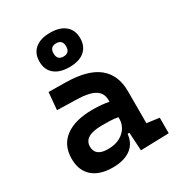

<svg xmlns="http://www.w3.org/2000/svg" viewBox="-190 -918 966 1047"><g transform="rotate(-30 293.0 -394.0)"><path d="M392.6 4.9 385.7 -109.4H374.5Q368.2 -49.8 325.9 -20Q283.7 9.8 214.4 9.8Q132.3 9.8 87.2 -30Q42 -69.8 42 -143.6Q42 -228.5 102.5 -273.9Q163.1 -319.3 273.9 -319.3Q333 -319.3 376.5 -310.1V-320.3Q376.5 -365.7 340.8 -387Q305.2 -408.2 234.4 -410.2L105.5 -413.6L115.2 -522.5L224.6 -521Q360.4 -519 426.3 -465.6Q492.2 -412.1 492.2 -309.6V-108.4L570.3 -97.7V0ZM376.5 -212.9Q350.1 -217.8 326.4 -218.5Q302.7 -219.2 276.9 -219.2Q161.6 -219.2 161.6 -151.4Q161.6 -90.3 240.7 -90.3Q286.1 -90.3 316.2 -106.7Q346.2 -123 361.3 -148.2Q376.5 -173.3 376.5 -200.2ZM283.2 -582.5Q222.2 -582.5 188.5 -610.8Q154.8 -639.2 154.8 -690.4Q154.8 -741.7 188.5 -770Q222.2 -798.3 283.2 -798.3Q344.2 -798.3 377.9 -770Q411.6 -741.7 411.6 -690.4Q411.6 -639.2 377.9 -610.8Q344.2 -582.5 283.2 -582.5ZM283.2 -648.9Q322.8 -648.9 322.8 -690.4Q322.8 -731.9 283.2 -731.9Q243.7 -731.9 243.7 -690.4Q243.7 -648.9 283.2 -648.9Z"/></g></svg>

Font: Cascadia Code SemiBold
Style: Regular
Weight: 600
Monospace: yes
Designer: Aaron Bell
Foundry: Saja Typeworks
Version: Version 2404.023; ttfautohint (v1.8.4)